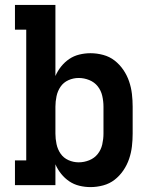

<svg xmlns="http://www.w3.org/2000/svg" viewBox="-20 -755 640 783"><path d="M349 8Q326 8 303.5 2.5Q281 -3 262.5 -15.5Q244 -28 229.5 -46Q215 -64 206 -85V0H41V-101H87V-634H41V-735H206V-445Q215 -466 229.5 -484Q244 -502 262.5 -514.5Q281 -527 303.5 -532.5Q326 -538 349 -538Q375 -538 401 -531Q427 -524 447.5 -508Q468 -492 483 -470Q498 -448 506.5 -423Q515 -398 518 -372Q521 -346 521 -320V-210Q521 -184 518 -158Q515 -132 506.5 -107Q498 -82 483 -60Q468 -38 447.5 -22Q427 -6 401 1Q375 8 349 8ZM301 -93Q323 -93 344 -101.5Q365 -110 378.5 -127Q392 -144 397 -166Q402 -188 402 -210V-320Q402 -342 397 -364Q392 -386 378.5 -403Q365 -420 344 -428.5Q323 -437 301 -437Q279 -437 259 -428Q239 -419 227 -401.5Q215 -384 210.5 -362.5Q206 -341 206 -320V-210Q206 -189 210.5 -167.5Q215 -146 227 -128.5Q239 -111 259 -102Q279 -93 301 -93Z"/></svg>

Font: Iosevka Curly Slab Extended
Style: Bold
Weight: 700
Width: 7
Monospace: yes
Designer: Belleve Invis
Foundry: Belleve Invis
Version: Version 11.1.0; ttfautohint (v1.8.3)